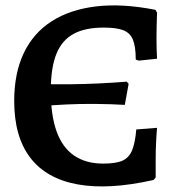

<svg xmlns="http://www.w3.org/2000/svg" viewBox="-20 -672 657 703"><path d="M549 -636 555 -626Q553 -570 553 -531.5Q553 -493 555 -457L488 -450L477 -454Q477 -502 466.5 -527Q456 -552 431 -561.5Q406 -571 360 -571Q291 -571 248.5 -547.5Q206 -524 186 -473.5Q166 -423 166 -339Q166 -249 187.5 -190Q209 -131 252 -102Q295 -73 358 -73Q405 -73 429 -84Q453 -95 464 -122.5Q475 -150 479 -198L555 -204Q553 -182 551.5 -151Q550 -120 550 -86.5Q550 -53 550 -22L542 -13Q378 24 263.5 3Q149 -18 90.5 -95Q32 -172 32 -302Q32 -404 67 -477.5Q102 -551 169 -594Q236 -637 331.5 -648.5Q427 -660 549 -636ZM444 -373 451 -365 437 -288Q385 -291 329.5 -291.5Q274 -292 222.5 -289.5Q171 -287 130 -283L138 -364Q187 -363 238 -363.5Q289 -364 341.5 -366.5Q394 -369 444 -373Z"/></svg>

Font: Alegreya SemiBold
Style: Regular
Weight: 600
Designer: Juan Pablo del Peral
Foundry: Huerta Tipografica
Version: Version 2.009